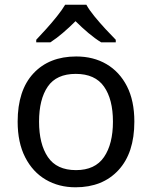

<svg xmlns="http://www.w3.org/2000/svg" viewBox="-20 -786 645 816"><path d="M551 -269Q551 -136 483.5 -63Q416 10 301 10Q230 10 174.5 -22.5Q119 -55 87 -117.5Q55 -180 55 -269Q55 -402 122 -474Q189 -546 304 -546Q377 -546 432.5 -513.5Q488 -481 519.5 -419.5Q551 -358 551 -269ZM146 -269Q146 -174 183.5 -118.5Q221 -63 303 -63Q384 -63 422 -118.5Q460 -174 460 -269Q460 -364 422 -418Q384 -472 302 -472Q220 -472 183 -418Q146 -364 146 -269ZM347 -766Q359 -744 381.5 -716.5Q404 -689 428.5 -662.5Q453 -636 472 -617V-606H410Q384 -622 356 -645.5Q328 -669 301 -696Q274 -669 247 -646Q220 -623 194 -606H134V-617Q153 -637 176.5 -663Q200 -689 222 -716.5Q244 -744 257 -766Z"/></svg>

Font: Noto Sans Buhid
Style: Regular
Weight: 400
Designer: Monotype Design Team
Foundry: Monotype Imaging Inc.
Version: Version 2.001